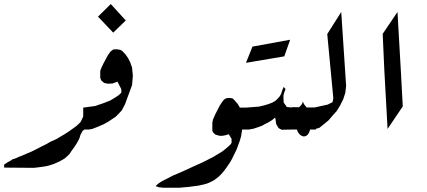

<svg xmlns="http://www.w3.org/2000/svg" viewBox="-20 -624 2059 925"><path d="M387.7 -89.8V-46.9V-25.4V-1L377.9 6.8L368.2 24.4L362.3 43L355.5 56.6L346.7 71.3L339.8 82L332 92.8L324.2 103.5L315.4 117.2L307.6 125L293.9 137.7L283.2 144.5L265.6 154.3L250 161.1L236.3 167L217.8 172.9L202.1 176.8L182.6 179.7L161.1 182.6L141.6 184.6L22.5 183.6H0V176.8V168.9L11.7 161.1L17.6 157.2L30.3 150.4L40 143.6L55.7 138.7L70.3 131.8L85.9 126L110.4 115.2L131.8 106.4L155.3 94.7L177.7 83L201.2 71.3L223.6 58.6L252 45.9L269.5 35.2L288.1 24.4L309.6 10.7L330.1 -3.9L347.7 -16.6L357.4 -25.4L368.2 -36.1L376 -51.8L381.8 -65.4Z M511.7 -375 525.4 -385.7 542 -386.7 560.5 -383.8 570.3 -377 585.9 -360.4 597.7 -342.8 606.4 -326.2 616.2 -298.8 620.1 -259.8 616.2 -213.9 582 -121.1 566.4 -91.8 551.8 -76.2 536.1 -60.5 519.5 -49.8 503.9 -39.1 479.5 -25.4 452.1 -13.7 424.8 -2.9 408.2 0H380.9V-105.5L438.5 -113.3L478.5 -127L510.7 -139.6L535.2 -154.3L552.7 -166L564.5 -177.7V-194.3L545.9 -230.5L521.5 -221.7L499 -220.7L481.4 -224.6L467.8 -236.3L462.9 -249V-282.2L467.8 -295.9L478.5 -318.4L499 -356.4ZM585.9 -525.4 525.4 -466.8 452.1 -543.9 513.7 -604.5Z M1059.6 -144.5 1069.3 -150.4 1084 -152.3 1099.6 -150.4 1108.4 -142.6 1116.2 -133.8 1126 -122.1 1135.7 -105.5H1146.5H1153.3H1172.4V0H1146.5L1141.6 32.2L1134.8 55.7L1127.9 74.2L1120.1 95.7L1110.4 115.2L1099.6 137.7L1091.8 152.3L1083 166L1072.3 181.6L1061.5 196.3L1049.8 210.9L1034.2 226.6L1020.5 237.3L1009.8 245.1L996.1 252L978.5 259.8L961.9 264.6L934.6 270.5L889.6 276.4L845.7 280.3H765.6L746.1 278.3L729.5 272.5L741.2 261.7L753.9 252.9L767.6 245.1L789.1 234.4L813.5 221.7L850.6 206.1L908.2 179.7L960 156.2L1007.8 131.8L1049.8 106.4L1068.4 91.8L1082 80.1L1091.8 70.3L1095.7 63.5V44.9L1082 22.5L1071.3 26.4L1051.8 30.3H1038.1L1017.6 24.4L1007.8 15.6L1002.9 5.9V-32.2L1005.9 -47.9L1017.6 -74.2L1038.1 -114.3L1050.8 -133.8Z M1391.1 -105.5V0L1336.9 1L1322.3 -6.8L1310.5 -26.4L1307.6 -47.9L1305.7 -57.6L1290 -44.9L1274.4 -35.2L1256.8 -26.4L1243.2 -18.6L1224.6 -11.7L1201.2 -3.9L1179.7 0H1163.6V-105.5L1227.5 -110.4L1252 -116.2L1274.4 -123L1290 -128.9L1302.7 -135.7L1309.6 -140.6L1320.3 -151.4L1327.1 -159.2L1334 -170.9L1340.8 -191.4L1346.7 -205.1L1355.5 -195.3L1348.6 -175.8L1345.7 -164.1V-152.3L1346.7 -129.9L1362.3 -108.4ZM1377.9 -432.6 1349.6 -352.5 1165 -321.3 1196.3 -399.4Z M1407.2 0H1385.3V-107.4H1414.1H1421.9L1424.8 -111.3L1431.6 -118.2L1434.6 -123L1437.5 -128.9L1439.5 -135.7L1441.4 -128.9L1444.3 -123L1448.2 -117.2L1454.1 -110.4L1457 -106.4H1501.5V0H1477.5H1473.6L1472.7 4.9L1470.7 10.7L1467.8 16.6L1462.9 24.4L1457 29.3L1451.2 32.2L1445.3 33.2H1441.4L1435.5 31.2L1429.7 28.3L1423.8 23.4L1418.9 17.6L1415 11.7L1412.1 4.9L1411.1 0Z M1624 -566.4 1647.5 -210 1643.6 -176.8 1633.8 -146.5 1618.2 -115.2 1602.5 -89.8 1580.1 -64.5 1563.5 -44.9 1540 -25.4 1519.5 -8.8 1491.7 0V-105.5L1558.6 -120.1L1582 -131.8L1585.9 -150.4L1556.6 -460Z M1895 -566.4 1911.6 -275.4 1920.4 -111.3 1847.2 -2.9 1831.5 -287.1 1823.7 -460.9Z"/></svg>

Font: LaylaRuqaa
Style: Regular
Weight: 400
Version: Version 2.0